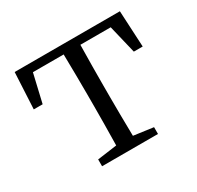

<svg xmlns="http://www.w3.org/2000/svg" viewBox="-117 -650 809 787"><g transform="rotate(-30 287.0 -257.0)"><path d="M470.7 -475.6H327.1Q325.2 -366.2 325.2 -286.1V-227.5Q325.2 -154.3 327.1 -44.9L419.9 -32.2V0H155.3V-32.2L248 -44.9Q250 -154.3 250 -227.5V-286.1Q250 -366.2 248 -475.6H102.5L71.3 -341.8H29.3L38.1 -513.7H536.1L544.9 -341.8H502.9Z"/></g></svg>

Font: GenYoMin JP Regular
Style: Regular
Weight: 400
Version: Version 1.001;PS 1;hotconv 16.6.51;makeotf.lib2.5.65220 DEVE